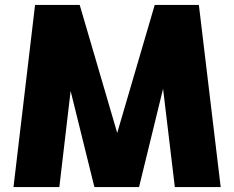

<svg xmlns="http://www.w3.org/2000/svg" viewBox="-20 -763 955 783"><path d="M693 0 645 -401 547 0H365L268 -392L222 0H35L123 -743H305L458 -221L611 -743H791L880 0Z"/></svg>

Font: Exo Black
Style: Regular
Weight: 900
Designer: Natanael Gama
Foundry: Natanael Gama
Version: Version 1.500; ttfautohint (v1.6)